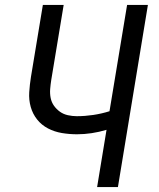

<svg xmlns="http://www.w3.org/2000/svg" viewBox="-20 -755 640 775"><path d="M372 0 410 -231Q380 -222 350 -217.5Q320 -213 291 -213Q260 -213 230 -218Q200 -223 174 -236.5Q148 -250 130 -272.5Q112 -295 104 -323.5Q96 -352 98 -383Q100 -414 105 -445L153 -735H237L187 -433Q184 -414 182.5 -395.5Q181 -377 184.5 -359.5Q188 -342 198 -328Q208 -314 222 -304Q236 -294 254 -290Q272 -286 290 -286Q323 -286 356.5 -291Q390 -296 422 -306L493 -735H577L456 0Z"/></svg>

Font: Iosevka Aile Oblique
Style: Regular
Weight: 400
Italic angle: -9°
Designer: Belleve Invis
Foundry: Belleve Invis
Version: Version 31.1.0; ttfautohint (v1.8.4)